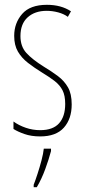

<svg xmlns="http://www.w3.org/2000/svg" viewBox="-20 -623 352 798"><path d="M278 -189Q278 -129 245.5 -92.5Q213 -56 147 -56Q110 -56 81.5 -66Q53 -76 36 -87V-118Q58 -102 87 -92Q116 -82 147 -82Q200 -82 225.5 -110.5Q251 -139 251 -191Q251 -226 240 -247.5Q229 -269 208 -285.5Q187 -302 157 -320Q123 -341 96.5 -361.5Q70 -382 54.5 -408.5Q39 -435 39 -474Q39 -527 72 -565Q105 -603 175 -603Q234 -603 275 -576L262 -553Q246 -565 222 -571.5Q198 -578 174 -578Q125 -578 95 -551Q65 -524 65 -473Q65 -430 89.5 -403Q114 -376 162 -346Q195 -326 221 -306.5Q247 -287 262.5 -260Q278 -233 278 -189ZM192 5Q183 39 168 80Q153 121 133 155H120V145Q127 127 136 99.5Q145 72 152.5 43.5Q160 15 162 -5H192Z"/></svg>

Font: Noto Sans Malayalam UI ExtraCondensed Thin
Style: Regular
Weight: 100
Width: 2
Designer: Jelle Bosma - Monotype Design Team
Foundry: Monotype Imaging Inc.
Version: Version 2.104; ttfautohint (v1.8.4.7-5d5b)